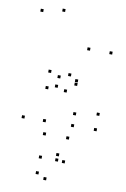

<svg xmlns="http://www.w3.org/2000/svg" viewBox="-120 -843 861 1311"><g transform="rotate(10 310.0 -187.5)"><path d="M577.8 10V-10H557.8V10ZM577.8 -96.8V-116.8H557.8V-96.8ZM393.3 -296.2V-316.2H373.3V-296.2ZM393.3 -271.8V-291.8H373.3V-271.8ZM591.6 -524.2V-544.2H571.6V-524.2ZM437.9 -524.2V-544.2H417.9V-524.2ZM271 -302.2V-322.2H251V-302.2ZM340.3 -328.2V-348.2H320.3V-328.2ZM202.6 -328.2V-348.2H182.6V-328.2ZM202.6 -214.8V-234.8H182.6V-214.8ZM330.5 -214.8V-234.8H310.5V-214.8ZM264.7 -236.3V-256.3H244.7V-236.3ZM419.5 -71.9V-91.9H399.5V-71.9ZM419.5 10V-10H399.5V10ZM224.6 10V-10H204.6V10ZM224.6 -755V-775H204.6V-755ZM77.6 -728.3V-748.3H57.6V-728.3ZM77.6 10V-10H57.6V10ZM353.8 259.8V239.8H333.8V259.8ZM353.8 223.4V203.4H333.8V223.4ZM238.2 369.3V349.3H218.2V369.3ZM296.5 399.8V379.8H276.5V399.8ZM401.4 263.9V243.9H381.4V263.9ZM401.4 98.9V78.9H381.4V98.9ZM240.6 98.9V78.9H220.6V98.9ZM240.6 259.8V239.8H220.6V259.8Z"/></g></svg>

Font: Monaspace Krypton Dots Var
Style: Regular
Weight: 400
Designer: Riley Cran and the Lettermatic Team
Version: Version 1.100 (Monaspace Krypton Dots)